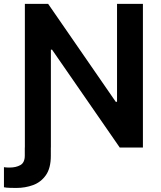

<svg xmlns="http://www.w3.org/2000/svg" viewBox="-52 -747 815 972"><path d="M73.5 0H73.9V-727.3H191.8L534.1 -231.5H540.5V-727.3H671.5V0H554.3L211.6 -495.4H205.6V0H205.3V41.9Q205.3 104.4 180.2 139.9Q155.2 175.4 115.4 190Q75.6 204.5 30.9 204.5Q17.8 204.5 -1.2 204Q-20.2 203.5 -32 201V99.4Q-25.6 100.5 -17.6 100.9Q-9.6 101.2 -2.8 101.2Q28.8 101.2 51.1 88.8Q73.5 76.3 73.5 40.8Z"/></svg>

Font: Inter UI Semi Bold
Style: Regular
Weight: 600
Designer: Rasmus Andersson
Foundry: rsms
Version: 3.2;8d6f07862